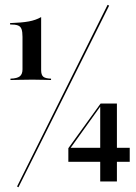

<svg xmlns="http://www.w3.org/2000/svg" viewBox="-20 -708 565 797"><path d="M23.4 -375.8V-381.5Q50.8 -382.3 62.1 -391.1Q73.4 -400 73.4 -420.2V-554.8Q73.4 -575.8 69.4 -587.1Q65.3 -598.4 54.4 -602.4Q43.5 -606.5 21.8 -606.5V-612.1Q70.2 -613.7 99.2 -619Q128.2 -624.2 150.8 -637.1V-416.9Q150.8 -397.6 159.3 -389.9Q167.7 -382.3 191.9 -381.5V-375.8Q175.8 -376.6 162.1 -376.6Q148.4 -376.6 136.7 -377Q125 -377.4 114.5 -377.4Q102.4 -377.4 89.1 -377Q75.8 -376.6 59.7 -376.6Q43.5 -376.6 23.4 -375.8ZM56.5 69.4 50.8 66.1 426.6 -687.9 433.1 -684.7ZM263.7 -36.3V-92.7L397.6 -278.2L400 -271L271 -91.1L268.5 -94.4H518.5V-36.3ZM396 45.2V-270.2L397.6 -278.2H465.3V45.2Z"/></svg>

Font: Playfair 144pt SemiCondensed Medium
Style: Regular
Weight: 500
Width: 4
Designer: Claus Eggers Sørensen
Foundry: Claus Eggers Sørensen
Version: Version 2.203